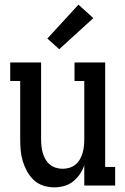

<svg xmlns="http://www.w3.org/2000/svg" viewBox="-20 -799 540 827"><path d="M214 8Q190 8 166.5 0.5Q143 -7 125.5 -23.5Q108 -40 96.5 -61Q85 -82 78 -105Q71 -128 69 -152Q67 -176 67 -200V-450H24V-530H157V-200Q157 -185 158.5 -170Q160 -155 164 -141Q168 -127 175.5 -113.5Q183 -100 194.5 -90.5Q206 -81 220.5 -76.5Q235 -72 250 -72Q265 -72 279.5 -76.5Q294 -81 305.5 -90.5Q317 -100 324.5 -113.5Q332 -127 336 -141Q340 -155 341.5 -170Q343 -185 343 -200V-450H301V-530H433V-80H476V0H343V-87Q336 -67 324 -49Q312 -31 295 -17.5Q278 -4 256.5 2Q235 8 214 8ZM235 -587 184 -633 318 -779 382 -721Z"/></svg>

Font: Iosevka Slab Medium
Style: Regular
Weight: 500
Monospace: yes
Designer: Belleve Invis
Foundry: Belleve Invis
Version: Version 11.1.1; ttfautohint (v1.8.3)